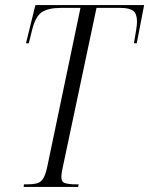

<svg xmlns="http://www.w3.org/2000/svg" viewBox="-20 -734 586 754"><path d="M73 0 74 -10H85Q108 -10 123.5 -13.5Q139 -17 149 -32Q159 -47 166 -81L296 -703H219Q169 -703 144 -686Q119 -669 106 -616L93 -564H82L119 -714H546L517 -564H506Q511 -595 514.5 -615Q518 -635 518 -650Q518 -680 503 -691.5Q488 -703 453 -703H359L228 -84Q225 -70 223 -59Q221 -48 221 -38Q221 -19 236.5 -14.5Q252 -10 280 -10H289L287 0Z"/></svg>

Font: Noto Serif Display ExtraCondensed Light
Style: Italic
Weight: 300
Width: 2
Italic angle: -12°
Designer: Monotype Design Team
Foundry: Monotype Imaging Inc.
Version: Version 2.009